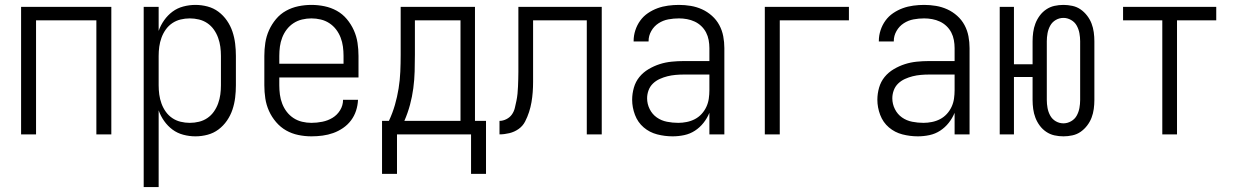

<svg xmlns="http://www.w3.org/2000/svg" viewBox="-20 -548 5040 783"><path d="M66 0V-520H434V0H373V-465H127V0Z M566 215V-520H627V-422Q635 -445 649.5 -465.5Q664 -486 683.5 -500.5Q703 -515 727.5 -521.5Q752 -528 777 -528Q802 -528 826.5 -521.5Q851 -515 871 -500Q891 -485 905.5 -464Q920 -443 928 -419Q936 -395 939 -370Q942 -345 942 -320V-200Q942 -175 939 -150Q936 -125 928 -101Q920 -77 905.5 -56Q891 -35 871 -20Q851 -5 826.5 1.5Q802 8 777 8Q752 8 727.5 1.5Q703 -5 683.5 -19.5Q664 -34 649.5 -54.5Q635 -75 627 -98V215ZM754 -47Q773 -47 791.5 -51.5Q810 -56 825.5 -66.5Q841 -77 852 -92.5Q863 -108 869.5 -126Q876 -144 878.5 -162.5Q881 -181 881 -200V-320Q881 -339 878.5 -357.5Q876 -376 869.5 -394Q863 -412 852 -427.5Q841 -443 825.5 -453.5Q810 -464 791.5 -468.5Q773 -473 754 -473Q735 -473 716.5 -468.5Q698 -464 682.5 -453.5Q667 -443 656 -427.5Q645 -412 638.5 -394Q632 -376 629.5 -357.5Q627 -339 627 -320V-200Q627 -181 629.5 -162.5Q632 -144 638.5 -126Q645 -108 656 -92.5Q667 -77 682.5 -66.5Q698 -56 716.5 -51.5Q735 -47 754 -47Z M1250 8Q1223 8 1196.5 2.5Q1170 -3 1147 -16Q1124 -29 1106 -50Q1088 -71 1077 -95.5Q1066 -120 1062 -146.5Q1058 -173 1058 -200V-320Q1058 -347 1062 -373.5Q1066 -400 1077 -424.5Q1088 -449 1105.5 -470Q1123 -491 1146.5 -504Q1170 -517 1196.5 -522.5Q1223 -528 1250 -528Q1277 -528 1303.5 -522.5Q1330 -517 1353.5 -504Q1377 -491 1394.5 -470Q1412 -449 1423 -424.5Q1434 -400 1438 -373.5Q1442 -347 1442 -320V-232H1119V-200Q1119 -181 1121.5 -162Q1124 -143 1131 -125Q1138 -107 1149.5 -92Q1161 -77 1177 -66.5Q1193 -56 1212 -51.5Q1231 -47 1250 -47Q1272 -47 1294.5 -51.5Q1317 -56 1336 -67.5Q1355 -79 1367 -98.5Q1379 -118 1379 -141H1440Q1439 -118 1432 -96.5Q1425 -75 1411.5 -57Q1398 -39 1379 -26Q1360 -13 1339 -5.5Q1318 2 1295.5 5Q1273 8 1250 8ZM1119 -288H1381V-320Q1381 -339 1378.5 -358Q1376 -377 1369 -395Q1362 -413 1350.5 -428Q1339 -443 1323 -453.5Q1307 -464 1288 -468.5Q1269 -473 1250 -473Q1231 -473 1212 -468.5Q1193 -464 1177 -453.5Q1161 -443 1149.5 -428Q1138 -413 1131 -395Q1124 -377 1121.5 -358Q1119 -339 1119 -320Z M1599 161H1538V-55H1566Q1581 -87 1590.5 -120Q1600 -153 1605.5 -187Q1611 -221 1612.5 -255.5Q1614 -290 1614 -325V-520H1917V-55H1962V161H1901V0H1599ZM1629 -55H1858V-465H1672V-325Q1672 -291 1671 -256.5Q1670 -222 1665.5 -188Q1661 -154 1652 -120.5Q1643 -87 1629 -55Z M2373 0V-465H2154V-256Q2154 -235 2154 -214Q2154 -193 2152.5 -172.5Q2151 -152 2147.5 -131.5Q2144 -111 2137.5 -91Q2131 -71 2121.5 -52.5Q2112 -34 2095 -22Q2078 -10 2057.5 -5Q2037 0 2017 0V-55Q2031 -55 2045 -62Q2059 -69 2067.5 -81Q2076 -93 2079.5 -107.5Q2083 -122 2086 -136.5Q2089 -151 2090.5 -166Q2092 -181 2092.5 -195.5Q2093 -210 2093.5 -225Q2094 -240 2094 -255V-520H2434V0Z M2723 8Q2691 8 2660 0Q2629 -8 2605 -28.5Q2581 -49 2569.5 -79.5Q2558 -110 2558 -141Q2558 -166 2565 -190.5Q2572 -215 2587.5 -234Q2603 -253 2625 -266Q2647 -279 2670.5 -286.5Q2694 -294 2719 -296.5Q2744 -299 2768 -299H2873V-352Q2873 -368 2870 -384.5Q2867 -401 2859.5 -415.5Q2852 -430 2840 -441.5Q2828 -453 2813 -460Q2798 -467 2781.5 -470Q2765 -473 2749 -473Q2727 -473 2705.5 -469Q2684 -465 2665.5 -453Q2647 -441 2636 -421.5Q2625 -402 2625 -381V-379H2564V-381Q2564 -403 2571 -424.5Q2578 -446 2591 -464Q2604 -482 2622.5 -494.5Q2641 -507 2661.5 -514.5Q2682 -522 2704.5 -525Q2727 -528 2749 -528Q2773 -528 2797 -524Q2821 -520 2843 -510Q2865 -500 2883.5 -483.5Q2902 -467 2913.5 -445.5Q2925 -424 2929.5 -400Q2934 -376 2934 -352V0H2873V-88Q2864 -66 2849 -47Q2834 -28 2814 -15Q2794 -2 2770.5 3Q2747 8 2723 8ZM2746 -47Q2763 -47 2780.5 -50.5Q2798 -54 2813.5 -62Q2829 -70 2841 -83Q2853 -96 2860.5 -112Q2868 -128 2870.5 -145.5Q2873 -163 2873 -180V-244H2768Q2752 -244 2735 -242.5Q2718 -241 2702 -237Q2686 -233 2670.5 -226Q2655 -219 2643 -207.5Q2631 -196 2625 -180Q2619 -164 2619 -147Q2619 -124 2629.5 -103Q2640 -82 2658.5 -69Q2677 -56 2700 -51.5Q2723 -47 2746 -47Z M3099 0V-520H3442V-465H3160V0Z M3723 8Q3691 8 3660 0Q3629 -8 3605 -28.5Q3581 -49 3569.5 -79.5Q3558 -110 3558 -141Q3558 -166 3565 -190.5Q3572 -215 3587.5 -234Q3603 -253 3625 -266Q3647 -279 3670.5 -286.5Q3694 -294 3719 -296.5Q3744 -299 3768 -299H3873V-352Q3873 -368 3870 -384.5Q3867 -401 3859.5 -415.5Q3852 -430 3840 -441.5Q3828 -453 3813 -460Q3798 -467 3781.5 -470Q3765 -473 3749 -473Q3727 -473 3705.5 -469Q3684 -465 3665.5 -453Q3647 -441 3636 -421.5Q3625 -402 3625 -381V-379H3564V-381Q3564 -403 3571 -424.5Q3578 -446 3591 -464Q3604 -482 3622.5 -494.5Q3641 -507 3661.5 -514.5Q3682 -522 3704.5 -525Q3727 -528 3749 -528Q3773 -528 3797 -524Q3821 -520 3843 -510Q3865 -500 3883.5 -483.5Q3902 -467 3913.5 -445.5Q3925 -424 3929.5 -400Q3934 -376 3934 -352V0H3873V-88Q3864 -66 3849 -47Q3834 -28 3814 -15Q3794 -2 3770.5 3Q3747 8 3723 8ZM3746 -47Q3763 -47 3780.5 -50.5Q3798 -54 3813.5 -62Q3829 -70 3841 -83Q3853 -96 3860.5 -112Q3868 -128 3870.5 -145.5Q3873 -163 3873 -180V-244H3768Q3752 -244 3735 -242.5Q3718 -241 3702 -237Q3686 -233 3670.5 -226Q3655 -219 3643 -207.5Q3631 -196 3625 -180Q3619 -164 3619 -147Q3619 -124 3629.5 -103Q3640 -82 3658.5 -69Q3677 -56 3700 -51.5Q3723 -47 3746 -47Z M4317 8Q4298 8 4280 4Q4262 0 4246.5 -10.5Q4231 -21 4220 -36Q4209 -51 4202.5 -68Q4196 -85 4193.5 -103.5Q4191 -122 4191 -140V-234H4115V0H4057V-520H4115V-286H4191V-380Q4191 -398 4193.5 -416.5Q4196 -435 4202.5 -452Q4209 -469 4220 -484Q4231 -499 4246.5 -509.5Q4262 -520 4280 -524Q4298 -528 4317 -528Q4335 -528 4353.5 -524Q4372 -520 4387 -509.5Q4402 -499 4413.5 -484Q4425 -469 4431.5 -452Q4438 -435 4440.5 -416.5Q4443 -398 4443 -380V-140Q4443 -122 4440.5 -103.5Q4438 -85 4431.5 -68Q4425 -51 4413.5 -36Q4402 -21 4387 -10.5Q4372 0 4353.5 4Q4335 8 4317 8ZM4317 -45Q4333 -45 4348 -53.5Q4363 -62 4371 -76.5Q4379 -91 4382 -107.5Q4385 -124 4385 -140V-380Q4385 -396 4382 -412.5Q4379 -429 4371 -443.5Q4363 -458 4348 -466.5Q4333 -475 4317 -475Q4300 -475 4285.5 -466.5Q4271 -458 4263 -443.5Q4255 -429 4252 -412.5Q4249 -396 4249 -380V-140Q4249 -124 4252 -107.5Q4255 -91 4263 -76.5Q4271 -62 4285.5 -53.5Q4300 -45 4317 -45Z M4720 0V-465H4560V-520H4940V-465H4780V0Z"/></svg>

Font: Iosevka Term Curly Light
Style: Regular
Weight: 300
Designer: Belleve Invis
Foundry: Belleve Invis
Version: Version 32.3.0